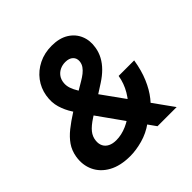

<svg xmlns="http://www.w3.org/2000/svg" viewBox="-191 -899 1073 1073"><g transform="rotate(-45 345.5 -362.5)"><path d="M243.8 10.8Q166.3 10.8 114.8 -17.7Q63.2 -46.2 40.6 -94.5Q18 -142.7 27.5 -201.3Q34.6 -243 56.3 -274.4Q78.1 -305.8 112.5 -333.3Q146.8 -360.7 191.4 -389L346.2 -480.7Q364.8 -491.6 380.1 -503.6Q395.4 -515.7 405.7 -530.3Q415.9 -544.9 417.9 -563.1Q420.4 -587.6 404.3 -603Q388.3 -618.3 358.1 -618.3Q335 -618.3 315.7 -609Q296.4 -599.7 284.2 -582.5Q272 -565.4 269.8 -541.2Q267.8 -520.9 274.9 -499.5Q282.1 -478.1 298 -452.3Q314 -426.5 338.6 -392.5L620.5 0H469.1L238 -324.8Q214.1 -359.2 190.8 -395.1Q167.5 -431 155.2 -471.8Q142.8 -512.6 150.9 -561.7Q159.3 -611.5 189 -651Q218.7 -690.4 265.1 -713.5Q311.4 -736.5 368.6 -736.5Q429 -736.5 468.9 -711.9Q508.7 -687.3 525.9 -646Q543.1 -604.8 534.5 -555.2Q529.3 -523.2 513.9 -494.8Q498.4 -466.4 473.9 -441.9Q449.4 -417.4 416.1 -395.9L249.2 -288.8Q208.7 -262.7 189.8 -239.2Q170.9 -215.7 168.2 -186.7Q165.7 -162.5 174.9 -144.6Q184.1 -126.6 203.7 -116.9Q223.3 -107.2 251.2 -107.2Q292.8 -107.2 335.6 -126Q378.3 -144.7 415.6 -178.2Q452.9 -211.8 479.4 -256.4Q505.8 -301.1 514.3 -352.4H637Q626.1 -283.6 603.3 -230Q580.6 -176.4 549.6 -137.7Q518.7 -99 483.1 -74.8L440.6 -51.2Q394.9 -18.2 342.2 -3.7Q289.4 10.8 243.8 10.8Z"/></g></svg>

Font: Inter
Style: Italic
Weight: 400
Italic angle: -9.3988°
Designer: Rasmus Andersson
Foundry: rsms
Version: Version 4.001;git-66647c0bb